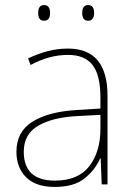

<svg xmlns="http://www.w3.org/2000/svg" viewBox="-20 -729 523 759"><path d="M377 -275V-220Q377 -129 333 -72Q289 -15 197 -15Q74 -15 74 -129Q74 -199 131 -232Q188 -265 284 -270ZM249 -537Q207 -537 167.5 -526.5Q128 -516 91 -498L101 -472Q174 -512 249 -512Q314 -512 345.5 -472.5Q377 -433 377 -343V-300L281 -294Q170 -287 107.5 -247.5Q45 -208 45 -129Q45 -66 83.5 -28Q122 10 196 10Q272 10 314 -23.5Q356 -57 376 -103H378L382 0H405V-350Q405 -537 249 -537ZM305 -678Q305 -647 328 -647Q352 -647 352 -678Q352 -709 328 -709Q305 -709 305 -678ZM131 -678Q131 -647 154 -647Q178 -647 178 -678Q178 -709 154 -709Q131 -709 131 -678Z"/></svg>

Font: Noto Sans Display Thin
Style: Regular
Weight: 250
Designer: Monotype Design Team
Foundry: Monotype Imaging Inc.
Version: Version 1.900